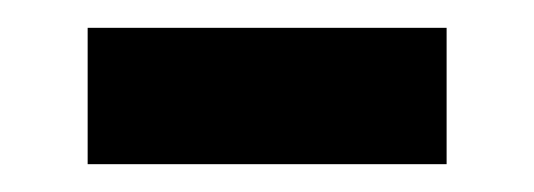

<svg xmlns="http://www.w3.org/2000/svg" viewBox="-20 -382 384 138"><path d="M43 -264V-362H301V-264Z"/></svg>

Font: Fira Sans Extra Condensed Medium
Style: Regular
Weight: 500
Width: 1
Designer: Carrois Corporate & Edenspiekermann AG
Foundry: Carrois Corporate GbR & Edenspiekermann AG
Version: Version 4.203